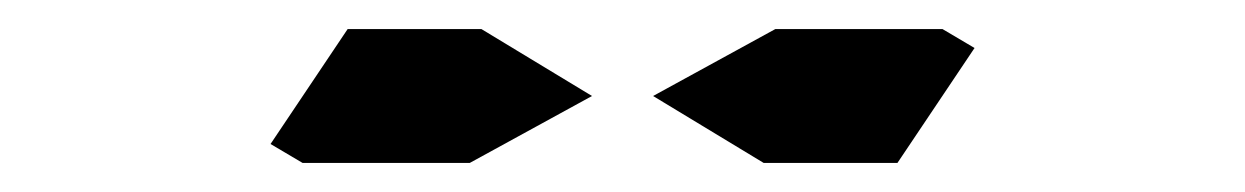

<svg xmlns="http://www.w3.org/2000/svg" viewBox="-20 -566 856 132"><path d="M387 -500 303 -454H208H188L166 -467L219 -546H311ZM628 -546 650 -533 597 -454H505L429 -500L513 -546Z"/></svg>

Font: DSEG14 Modern
Style: Italic
Weight: 400
Italic angle: -5°
Designer: Keshikan(Twitter:@keshinomi_88pro)
Version: Version 0.46